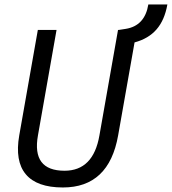

<svg xmlns="http://www.w3.org/2000/svg" viewBox="-20 -827 767 857"><path d="M260.7 9.8Q144.5 9.8 95.2 -49.1Q45.9 -107.9 65.9 -222.7L148.9 -693.4H232.4L149.4 -222.7Q121.1 -64.9 268.1 -64.9Q396.5 -64.9 423.8 -222.7L506.8 -693.4H510.7L541.5 -698.2Q626.5 -711.9 642.1 -807.1H727.1Q714.8 -737.3 678.7 -695.8Q642.6 -654.3 580.6 -637.7L507.3 -222.7Q466.3 9.8 260.7 9.8Z"/></svg>

Font: Cascadia Code NF SemiLight
Style: Italic
Weight: 350
Italic angle: -10°
Monospace: yes
Designer: Aaron Bell
Foundry: Saja Typeworks
Version: Version 2404.023; ttfautohint (v1.8.4)